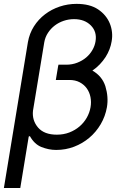

<svg xmlns="http://www.w3.org/2000/svg" viewBox="-22 -757 634 982"><path d="M-2.1 204.5 120.7 -541.2Q128.6 -585.9 151.6 -622.2Q174.7 -658.4 208.3 -683.9Q241.8 -709.5 283.4 -723.4Q324.9 -737.2 369.3 -737.2Q437.5 -737.2 479.4 -709.2Q500.7 -695 515.8 -676.7Q530.9 -658.4 539.6 -637.1Q548.3 -615.8 550.8 -592.5Q553.3 -569.2 549 -545.5Q545.8 -525.2 538 -504.8Q530.2 -484.4 517.8 -465Q505.3 -445.7 488.6 -428.1Q471.9 -410.5 450.6 -396Q500.4 -367.5 517 -315.7Q533.7 -260.7 524.9 -208.8Q516.7 -161.9 493.1 -121.8Q469.5 -81.7 434.8 -52.4Q400.2 -23.1 356.9 -6.6Q313.6 9.9 265.6 9.9Q245.4 9.9 226.7 6Q208.1 2.1 190 -5Q153.8 -19.5 130.7 -61.1L125 -58.2L127.8 -76.3L81.7 204.5ZM172.9 -104.4Q204.5 -68.2 268.5 -68.2Q303.3 -68.2 332.7 -79.5Q362.2 -90.9 384.8 -110.3Q407.3 -129.6 421.9 -155.2Q436.4 -180.8 441.1 -208.8Q445.7 -235.4 440.7 -260.5Q435.7 -285.5 421.9 -304.9Q408 -324.2 385.7 -336.1Q363.3 -348 333.1 -348H263.5L275.6 -420.5H275.9L277 -426.1H316.8Q347.3 -426.1 373.2 -436.3Q399.1 -446.4 418.7 -462.9Q438.2 -479.4 450.6 -501.1Q463.1 -522.7 466.6 -545.5Q474.8 -594.5 442.8 -626.8Q410.9 -659.1 356.5 -659.1Q329.5 -659.1 304 -650.6Q278.4 -642 258 -626.4Q237.6 -610.8 223.4 -589.1Q209.2 -567.5 204.5 -541.2L146.7 -190.7Q141.3 -141.3 172.9 -104.4Z"/></svg>

Font: Inter P
Style: Italic
Weight: 400
Italic angle: -9.40001°
Designer: Rasmus Andersson
Foundry: rsms
Version: Version 3.018;git-588b23468